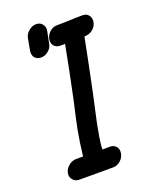

<svg xmlns="http://www.w3.org/2000/svg" viewBox="-144 -824 707 916"><g transform="rotate(-20 209.0 -366.0)"><path d="M269 18H96Q76 18 64 3Q55 -8 55 -21Q55 -26 56 -31Q60 -51 77.5 -65.5Q95 -80 115 -80H151Q158 -144 170 -209Q179 -255 201 -350Q230 -487 254 -614H230Q209 -614 198 -628Q190 -638 190 -652Q190 -657 191 -662Q195 -682 211.5 -696.5Q228 -711 249 -711Q281 -711 313.5 -712.5Q346 -714 378 -714Q399 -714 410 -700Q418 -689 418 -675Q418 -670 417 -665Q413 -645 396 -630.5Q379 -616 353 -616Q328 -488 299 -350Q272 -230 267 -204Q253 -133 250 -97L249 -80H288Q308 -80 319 -66Q327 -55 327 -41Q327 -36 326 -31Q322 -11 305.5 3.5Q289 18 269 18ZM97 -701Q101 -721 118.5 -735.5Q136 -750 156 -750Q176 -750 187 -736Q196 -725 196 -711Q196 -706 195 -701L183 -641Q180 -621 162.5 -606.5Q145 -592 125 -592Q105 -592 93 -606Q85 -617 85 -631Q85 -636 86 -641Z"/></g></svg>

Font: Bad Comic
Style: Italic
Weight: 400
Italic angle: -11°
Designer: GGBotNet
Foundry: GGBotNet
Version: 0.95